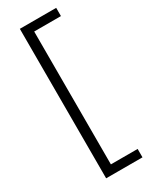

<svg xmlns="http://www.w3.org/2000/svg" viewBox="-224 -763 769 970"><g transform="rotate(-30 160.5 -278.0)"><path d="M296 158H84V-714H296V-666H140V109H296Z"/></g></svg>

Font: Noto Sans Hebrew Light
Style: Regular
Weight: 300
Designer: Monotype Design Team
Foundry: Monotype Imaging Inc.
Version: Version 2.003